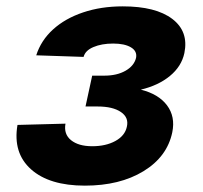

<svg xmlns="http://www.w3.org/2000/svg" viewBox="-20 -572 640 604"><path d="M247 12Q135 12 77.5 -39.5Q20 -91 35 -179L186 -183Q180 -150 203.5 -131Q227 -112 270 -112Q313 -112 343 -128.5Q373 -145 379 -173Q386 -202 360.5 -219.5Q335 -237 287 -237H249L270 -334H308Q348 -334 375 -349.5Q402 -365 408 -390Q412 -411 392 -423Q372 -435 336 -435Q300 -435 274 -424Q248 -413 243 -393L94 -398Q109 -445 147 -479.5Q185 -514 241.5 -533Q298 -552 366 -552Q470 -552 522 -512.5Q574 -473 560 -405Q551 -363 514.5 -333Q478 -303 423 -290Q479 -276 505.5 -240.5Q532 -205 522 -156Q506 -79 431.5 -33.5Q357 12 247 12Z"/></svg>

Font: Geist Mono Black
Style: Italic
Weight: 900
Italic angle: -12°
Monospace: yes
Designer: Basement.studio, Andrés Briganti, Mateo Zaragoza
Foundry: Basement.studio, Vercel, Andrés Briganti, Guido Ferreyra, Mateo Zaragoza
Version: Version 1.500; ttfautohint (v1.8.4.7-5d5b)